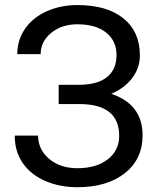

<svg xmlns="http://www.w3.org/2000/svg" viewBox="-20 -741 633 770"><path d="M447.3 -520Q447.3 -576.7 406 -610.1Q364.7 -643.6 290 -643.6Q227.5 -643.6 185.3 -609.1Q143.1 -574.7 143.1 -523.9H49.3Q49.3 -580.6 80.3 -625.5Q111.3 -670.4 167 -695.6Q222.7 -720.7 290 -720.7Q409.2 -720.7 475.1 -667.2Q541 -613.8 541 -518.6Q541 -469.2 510.7 -428.7Q480.5 -388.2 426.3 -364.7Q551.8 -322.8 551.8 -198.2Q551.8 -102.5 480.5 -46.4Q409.2 9.8 290 9.8Q219.2 9.8 161.4 -15.4Q103.5 -40.5 71.3 -86.9Q39.1 -133.3 39.1 -197.3H132.8Q132.8 -141.1 177.2 -103.8Q221.7 -66.4 290 -66.4Q366.7 -66.4 412.4 -102.1Q458 -137.7 458 -196.3Q458 -321.3 303.2 -323.7H215.3V-400.9H302.7Q374 -402.3 410.6 -433.1Q447.3 -463.9 447.3 -520Z"/></svg>

Font: SteelSelectRoboto
Style: Roboto-Regular
Weight: 400
Designer: Google
Version: Version 2.137; 2017